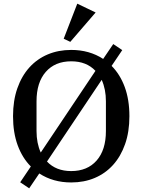

<svg xmlns="http://www.w3.org/2000/svg" viewBox="-20 -982 776 1046"><path d="M90 11 148 -75Q102 -121 76.5 -190Q51 -259 51 -349Q51 -434 74.5 -501Q98 -568 140 -614.5Q182 -661 240 -685.5Q298 -710 368 -710Q467 -710 542 -661L597 -742L646 -709L588 -623Q634 -577 659.5 -508Q685 -439 685 -349Q685 -264 661.5 -197Q638 -130 596 -83.5Q554 -37 496 -12.5Q438 12 368 12Q269 12 194 -37L139 44ZM500 -596Q451 -648 368 -648Q280 -648 229.5 -590.5Q179 -533 179 -430V-268Q179 -202 202 -151ZM368 -50Q456 -50 506.5 -107.5Q557 -165 557 -268V-430Q557 -496 534 -547L236 -102Q285 -50 368 -50ZM327 -771 401 -962 501 -914 363 -754Z"/></svg>

Font: IBM Plex Serif Medium
Style: Regular
Weight: 500
Designer: Mike Abbink, Paul van der Laan, Pieter van Rosmalen
Foundry: Bold Monday
Version: Version 2.5